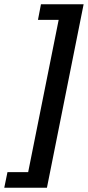

<svg xmlns="http://www.w3.org/2000/svg" viewBox="-49 -728 412 900"><path d="M-29 152 -14 79H83L226 -635H129L143 -708H343L171 152Z"/></svg>

Font: Source Sans 3
Style: Bold Italic
Weight: 700
Italic angle: -11°
Designer: Paul D. Hunt
Foundry: Adobe
Version: Version 3.052;hotconv 1.1.0;makeotfexe 2.6.0